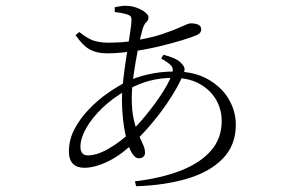

<svg xmlns="http://www.w3.org/2000/svg" viewBox="-20 -588 1040 666"><path d="M539 -385 547 -398Q567 -393 584.5 -385.5Q602 -378 612 -365Q619 -358 620 -350.5Q621 -343 617 -334Q605 -302 579.5 -260.5Q554 -219 520.5 -177Q487 -135 449 -98Q403 -52 356.5 -29Q310 -6 272 -6Q247 -6 233 -20Q219 -34 219 -63Q219 -103 238 -139.5Q257 -176 287.5 -208Q318 -240 353 -264.5Q388 -289 420 -305Q451 -320 494 -330Q537 -340 586 -340Q654 -340 701.5 -313Q749 -286 773.5 -244Q798 -202 798 -155Q798 -84 752.5 -37.5Q707 9 628.5 32Q550 55 452 58L448 41Q540 30 607.5 3.5Q675 -23 712 -65.5Q749 -108 749 -168Q749 -209 729 -243Q709 -277 671.5 -297.5Q634 -318 582 -318Q538 -318 499.5 -308Q461 -298 421 -276Q372 -249 335.5 -214Q299 -179 279 -143.5Q259 -108 259 -79Q259 -49 285 -49Q317 -49 358 -73Q399 -97 431 -128Q459 -155 487.5 -190Q516 -225 539.5 -260.5Q563 -296 574 -324Q584 -347 575 -358.5Q566 -370 539 -385ZM378 -546V-563Q388 -565 397.5 -566.5Q407 -568 414 -568Q436 -568 454.5 -561Q473 -554 484 -545Q495 -536 495 -529Q495 -517 487.5 -511Q480 -505 474 -485Q467 -460 458.5 -417Q450 -374 443.5 -328Q437 -282 437 -247Q437 -204 444 -173.5Q451 -143 460 -122.5Q469 -102 476 -87Q483 -72 483 -59Q483 -48 476.5 -43.5Q470 -39 462 -39Q448 -39 437 -58Q426 -77 418.5 -107Q411 -137 407 -172Q403 -207 403 -240Q403 -273 408 -315.5Q413 -358 419.5 -399Q426 -440 431 -472.5Q436 -505 436 -518Q436 -528 433 -531.5Q430 -535 421 -538Q411 -541 400.5 -543Q390 -545 378 -546ZM242 -466 255 -477Q285 -453 306.5 -446.5Q328 -440 356 -440Q379 -440 401 -441.5Q423 -443 445 -447Q506 -457 546.5 -471Q587 -485 610.5 -496Q634 -507 641 -507Q678 -507 678 -486Q678 -480 674.5 -475Q671 -470 662 -466Q646 -459 610 -448Q574 -437 529.5 -426.5Q485 -416 441 -410Q419 -407 396.5 -405Q374 -403 351 -403Q316 -403 292 -416Q268 -429 242 -466Z"/></svg>

Font: Noto Serif HK
Style: Regular
Weight: 200
Designer: Ryoko NISHIZUKA 西塚涼子 (kana & ideographs); Frank Grießhammer (Latin, Greek & Cyrillic); Wenlong ZHANG 张文龙 (bopomofo); San
Foundry: Adobe
Version: Version 2.001;hotconv 1.1.0;makeotfexe 2.6.0